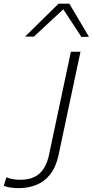

<svg xmlns="http://www.w3.org/2000/svg" viewBox="-45 -988 493 1021"><path d="M383 -713 266.5 -164Q252.5 -99 221.5 -60.2Q190.5 -21.5 147.2 -4.5Q104 12.5 55.5 12.5Q5.5 12.5 -25 0L-11 -45Q23 -32 62 -32Q128 -32 164.8 -65Q201.5 -98 215.5 -164L332 -713ZM388 -791.5Q364 -828 340 -865Q315.5 -902 291.5 -938.5Q251.5 -901.5 213.5 -866Q175 -830 135.5 -793.5H88.5Q134 -838 177.5 -881Q221 -924 266.5 -968.5H323.5Q349.5 -924.5 376 -880.2Q402.5 -836 428 -792.5Z"/></svg>

Font: Heraclito ExtraLight
Style: Italic
Weight: 200
Italic angle: -12°
Designer: Kostas Bartsokas (font) & Cristiano Sobral (main changes)
Foundry: Kostas Bartsokas (font) & Cristiano Sobral (main changes)
Version: Version 1.00;July 8, 2020;FontCreator 13.0.0.2655 64-bit